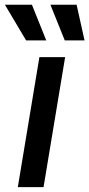

<svg xmlns="http://www.w3.org/2000/svg" viewBox="-50 -771 368 791"><path d="M23.4 0 112.3 -535.6H218.3L129.4 0ZM216.8 -604.5 157.7 -751.5H265.6L298.3 -604.5ZM57.6 -604.5 -29.8 -751.5H81.5L140.6 -604.5Z"/></svg>

Font: Inter 20pt Medium
Style: Italic
Weight: 500
Italic angle: -9.3988°
Version: Version 4.001;git-66647c0bb